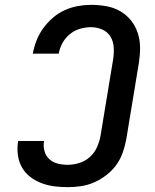

<svg xmlns="http://www.w3.org/2000/svg" viewBox="-20 -763 640 791"><path d="M259 8Q230 8 203 4.5Q176 1 151 -8.5Q126 -18 105 -34Q84 -50 71 -72.5Q58 -95 54 -122.5Q50 -150 54 -178Q54 -179 54.5 -180Q55 -181 55 -182H162Q162 -181 162 -180.5Q162 -180 161 -180Q158 -159 163.5 -139.5Q169 -120 183.5 -107Q198 -94 218 -89Q238 -84 259 -84Q282 -84 306.5 -91.5Q331 -99 350 -116Q369 -133 379.5 -156.5Q390 -180 394 -203L446 -518Q450 -543 448.5 -567.5Q447 -592 435.5 -611.5Q424 -631 402 -641Q380 -651 355 -651Q333 -651 310 -644.5Q287 -638 268 -622.5Q249 -607 237.5 -586Q226 -565 222 -542H115Q120 -569 130.5 -596Q141 -623 158 -646.5Q175 -670 197.5 -689.5Q220 -709 246.5 -721Q273 -733 300.5 -738Q328 -743 355 -743Q387 -743 418 -737.5Q449 -732 475 -717Q501 -702 519.5 -679Q538 -656 547.5 -627Q557 -598 557 -566.5Q557 -535 552 -503L500 -188Q495 -161 485.5 -134Q476 -107 459 -83.5Q442 -60 418 -41.5Q394 -23 367.5 -11.5Q341 0 313.5 4Q286 8 259 8Z"/></svg>

Font: Iosevka SS04 SmBd Ex Obl
Style: Regular
Weight: 600
Width: 7
Italic angle: -9°
Monospace: yes
Designer: Belleve Invis
Foundry: Belleve Invis
Version: Version 19.0.0; ttfautohint (v1.8.4)